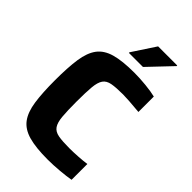

<svg xmlns="http://www.w3.org/2000/svg" viewBox="-265 -996 1101 1101"><g transform="rotate(45 285.0 -445.5)"><path d="M347 8Q250 8 192 -8.5Q134 -25 104.5 -64.5Q75 -104 65 -172.5Q55 -241 55 -344Q55 -447 65 -515.5Q75 -584 104.5 -623.5Q134 -663 192 -679.5Q250 -696 347 -696Q391 -696 440.5 -691Q490 -686 522 -678V-553Q426 -562 389 -562Q332 -562 299.5 -556Q267 -550 252 -528.5Q237 -507 233 -463Q229 -419 229 -344Q229 -269 233 -225Q237 -181 252 -159.5Q267 -138 299.5 -132Q332 -126 389 -126Q420 -126 459 -128.5Q498 -131 526 -135V-7Q493 -1 442 3.5Q391 8 347 8ZM244 -754V-759L336 -899H491V-894L358 -754Z"/></g></svg>

Font: Saira
Style: Bold
Weight: 700
Designer: Hector Gatti with collaboration of the Omnibus-Type team
Foundry: Omnibus-Type
Version: Version 1.100; ttfautohint (v1.8.3)